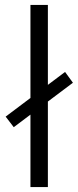

<svg xmlns="http://www.w3.org/2000/svg" viewBox="-20 -762 319 782"><path d="M104 -742H175V0H104ZM3 -287 245 -469 277 -425 36 -244Z"/></svg>

Font: Idrija
Style: Regular
Weight: 400
Designer: Julieta Ulanovsky
Foundry: Julieta Ulanovsky
Version: Version 7.200